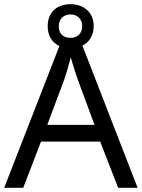

<svg xmlns="http://www.w3.org/2000/svg" viewBox="-20 -898 679 918"><path d="M545 0H638L374 -680C407 -696 428 -729 428 -774C428 -839 380 -878 317 -878C252 -878 208 -839 208 -773C208 -727 229 -694 264 -678L0 0H91L176 -221H459ZM317 -717C281 -717 261 -738 261 -773C261 -808 285 -829 317 -829C349 -829 373 -808 373 -773C373 -738 350 -717 317 -717ZM352 -517 432 -301H206L287 -517C295 -540 308 -583 318 -624C325 -599 346 -533 352 -517Z"/></svg>

Font: Noto Sans Syriac Western
Style: Regular
Weight: 400
Designer: Patrick Giasson and the Monotype Design Team
Foundry: Monotype Imaging Inc.
Version: Version 3.000